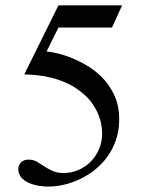

<svg xmlns="http://www.w3.org/2000/svg" viewBox="-20 -682 540 714"><path d="M396.5 -579.6H197.3L153.3 -490.7Q168.9 -489.3 195.1 -483.2Q221.2 -477.1 251.2 -464.6Q281.2 -452.1 311.8 -432.9Q342.3 -413.6 367.2 -386Q392.1 -358.4 407.7 -322Q423.3 -285.6 423.3 -238.8Q423.3 -197.3 411.6 -162.6Q399.9 -127.9 379.9 -100.1Q359.9 -72.3 333.7 -51.3Q307.6 -30.3 278.3 -16.4Q249 -2.4 219 4.6Q189 11.7 161.6 11.7Q133.3 11.7 111.8 6.3Q90.3 1 76.2 -7.8Q62 -16.6 54.9 -28.3Q47.9 -40 47.9 -53.2Q47.9 -57.1 49.3 -63Q50.8 -68.8 54.9 -74.5Q59.1 -80.1 66.7 -84.2Q74.2 -88.4 86.4 -88.4Q104 -88.4 117.2 -80.6Q130.4 -72.8 144.3 -63.5Q158.2 -54.2 175.3 -46.4Q192.4 -38.6 216.8 -38.6Q245.1 -38.6 271 -49.6Q296.9 -60.5 316.7 -80.3Q336.4 -100.1 348.1 -127.2Q359.9 -154.3 359.9 -186.5Q359.9 -201.7 356.4 -220.2Q353 -238.8 344.7 -258.5Q336.4 -278.3 322.3 -298.3Q308.1 -318.4 286.6 -335.9Q259.8 -358.4 231.2 -371.6Q202.6 -384.8 174.6 -392.1Q146.5 -399.4 119.9 -402.1Q93.3 -404.8 70.3 -405.3L197.3 -662.1H434.1Z"/></svg>

Font: Doulos SIL Afr
Style: Regular
Weight: 400
Designer: Walt Agee, Victor Gaultney, Peter Martin, Debbi Hosken, Becca Hirsbrunner
Foundry: SIL International
Version: Version 5.000